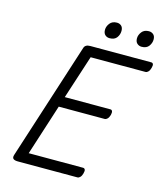

<svg xmlns="http://www.w3.org/2000/svg" viewBox="-163 -1307 1222 1427"><g transform="rotate(15 448.0 -593.5)"><path d="M112 0Q87 0 76.5 -9Q66 -18 73 -40L363 -941Q367 -954 378.5 -961Q390 -968 410 -968H879Q890 -968 894 -958.5Q898 -949 892 -928Q887 -909 877 -898.5Q867 -888 856 -888H434L325 -552H676Q687 -552 691 -542Q695 -532 690 -512Q684 -492 674 -482Q664 -472 653 -472H300L174 -80H592Q603 -80 607.5 -70.5Q612 -61 606 -40Q601 -21 591 -10.5Q581 0 570 0ZM533 -1061Q512 -1061 498 -1074Q484 -1087 484 -1113Q484 -1139 502.5 -1163Q521 -1187 557 -1187Q577 -1187 591 -1174.5Q605 -1162 605 -1136Q605 -1108 588 -1084.5Q571 -1061 533 -1061ZM779 -1061Q759 -1061 744.5 -1074Q730 -1087 730 -1113Q730 -1139 748.5 -1163Q767 -1187 803 -1187Q823 -1187 837.5 -1174.5Q852 -1162 852 -1136Q852 -1109 834.5 -1085Q817 -1061 779 -1061Z"/></g></svg>

Font: Playwrite NO
Style: Regular
Weight: 400
Designer: Veronika Burian, José Scaglione
Foundry: TypeTogether
Version: Version 1.002